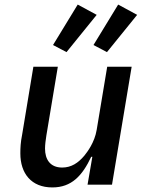

<svg xmlns="http://www.w3.org/2000/svg" viewBox="-20 -808 640 840"><path d="M363 0H470L556 -516H449L403 -240C394 -185 362 -143 349 -127C322 -95 292 -75 252 -75C199 -75 177 -111 177 -158C177 -175 180 -197 183 -216L233 -516H126L77 -220C70 -185 69 -161 69 -137C69 -49 117 12 209 12C293 12 340 -39 379 -122H384ZM403 -743 320 -788 212 -611 271 -580ZM580 -743 497 -788 389 -611 448 -580Z"/></svg>

Font: IBM Mono Medium
Style: Italic
Weight: 500
Italic angle: -9°
Monospace: yes
Designer: Mike Abbink, Paul van der Laan, Pieter van Rosmalen
Foundry: Bold Monday
Version: Version 2.3